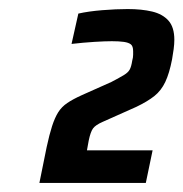

<svg xmlns="http://www.w3.org/2000/svg" viewBox="-20 -824 405 424"><path d="M67 -420 83 -499Q89 -527 95 -545.5Q101 -564 108.5 -576Q116 -588 128.5 -596.5Q141 -605 161 -614L226 -643Q245 -653 254 -658.5Q263 -664 266.5 -670.5Q270 -677 272 -690Q274 -697 274 -703Q274 -709 274 -711Q274 -722 269 -726Q264 -730 253.5 -731.5Q243 -733 227 -733Q212 -733 188 -731.5Q164 -730 138 -727L153 -794Q175 -799 205.5 -801.5Q236 -804 262 -804Q293 -804 316 -798.5Q339 -793 352 -778.5Q365 -764 365 -736Q365 -727 363.5 -715.5Q362 -704 360 -693Q354 -662 345 -643Q336 -624 321 -612Q306 -600 281 -588L207 -555Q191 -548 185.5 -540.5Q180 -533 176 -514L172 -492H317L302 -420Z"/></svg>

Font: Saira SemiCondensed
Style: Bold Italic
Weight: 700
Width: 4
Italic angle: -12°
Designer: Hector Gatti with collaboration of the Omnibus-Type team
Foundry: Omnibus-Type
Version: Version 1.101